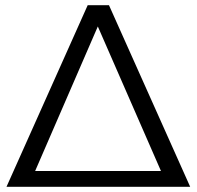

<svg xmlns="http://www.w3.org/2000/svg" viewBox="-20 -720 758 740"><path d="M318 -700H400L713 0H627L357 -618L89 0H5ZM71 -61H641V0H71Z"/></svg>

Font: Alexandria Light
Style: Regular
Weight: 300
Designer: Mohamed Gaber
Foundry: Kief Type Foundry
Version: Version 5.100